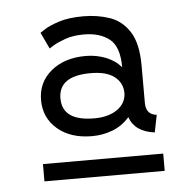

<svg xmlns="http://www.w3.org/2000/svg" viewBox="-39 -823 494 486"><g transform="rotate(-5 208.5 -580.0)"><path d="M280.8 -520Q263.2 -499.5 238.3 -489.7Q213.4 -480 185.5 -480Q130.9 -480 97.7 -508.5Q64.5 -537.1 64.5 -582Q64.5 -627 98.4 -655.3Q132.3 -683.6 186.5 -683.6Q213.4 -683.6 237.3 -674.3Q261.2 -665 276.4 -647Q276.4 -699.7 251.7 -719Q227.1 -738.3 186.5 -738.3Q159.7 -738.3 139.6 -731.2Q119.6 -724.1 108.6 -717.3Q97.7 -710.4 97.7 -710.4L78.1 -752Q78.1 -752 90.3 -760Q102.5 -768.1 127.2 -776.1Q151.9 -784.2 189.5 -784.2Q225.1 -784.2 256.1 -773.7Q287.1 -763.2 306.4 -733.4Q325.7 -703.6 325.7 -646.5V-552.2Q325.7 -522.5 353 -519.5L344.2 -475.6Q293.9 -481.9 280.8 -520ZM276.4 -582Q275.9 -607.9 255.6 -623.5Q235.4 -639.2 195.3 -639.2Q113.8 -639.2 113.8 -582Q113.8 -524.4 195.3 -524.4Q231 -524.4 253.4 -540Q275.9 -555.7 276.4 -582ZM55.2 -376.5V-420.4H360.8V-376.5Z"/></g></svg>

Font: Giphurs Light
Style: Regular
Weight: 300
Version: Version 0.920; ttfautohint (v1.8.4.7-5d5b)